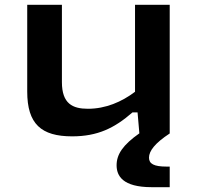

<svg xmlns="http://www.w3.org/2000/svg" viewBox="-20 -554 818 797"><path d="M93 -534V-174C93 -39.5 151 12 279.5 12C385.5 12 455.5 -22.5 530 -87.5H551L558.5 -0.5C491 47 464 86 464 132C464 175 488 223 610 223H684.5V137.5H671C619 137.5 598.5 126 598.5 100.5C598.5 72.5 623.5 40 684.5 0V-534H540.5V-173C485 -131 418.5 -102.5 345 -102.5C281.5 -102.5 237 -123.5 237 -213V-534Z"/></svg>

Font: Monaspace Neon Wide
Style: Bold
Weight: 700
Width: 7
Designer: Riley Cran & the Lettermatic Team
Foundry: Lettermatic
Version: Version 1.000 (Monaspace Neon)